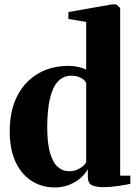

<svg xmlns="http://www.w3.org/2000/svg" viewBox="-20 -838 624 870"><path d="M227.5 11.5Q187 11.5 150.5 -3.8Q114 -19 85.5 -50.2Q57 -81.5 40.5 -129.5Q24 -177.5 24 -242.5Q24 -337.5 58.5 -403.8Q93 -470 153 -504.8Q213 -539.5 289.5 -539.5Q314 -539.5 336 -534.5Q358 -529.5 370.5 -522.5V-738.5L290 -752V-783.5L487 -818H506.5L524.5 -802V-42H570.5V-5Q552.5 -1 517 4.5Q481.5 10 447 10Q417 10 397.5 1.8Q378 -6.5 378 -37V-71.5Q367 -50.5 345.2 -31.5Q323.5 -12.5 293.2 -0.5Q263 11.5 227.5 11.5ZM292 -62Q311.5 -62 326.8 -68Q342 -74 353.2 -83.2Q364.5 -92.5 370.5 -102.5V-462.5Q362.5 -477.5 344.5 -486.2Q326.5 -495 304 -495Q268 -495 243.8 -470.2Q219.5 -445.5 207 -394.5Q194.5 -343.5 194 -263.5Q194 -188 207.2 -143.8Q220.5 -99.5 242.8 -80.8Q265 -62 292 -62Z"/></svg>

Font: Merriweather 96pt ExtraBold
Style: Regular
Weight: 800
Version: Version 2.100